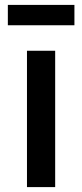

<svg xmlns="http://www.w3.org/2000/svg" viewBox="-20 -763 335 783"><path d="M90 0V-556H205V0ZM12 -660V-743H283.5V-660Z"/></svg>

Font: Tracken
Style: Regular
Weight: 400
Designer: Eben Sorkin
Foundry: Eben Sorkin
Version: Version 2.001